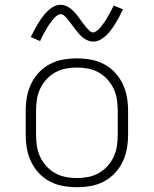

<svg xmlns="http://www.w3.org/2000/svg" viewBox="-20 -771 640 799"><path d="M300 8Q271 8 242.5 3Q214 -2 188 -15.5Q162 -29 142 -50.5Q122 -72 109.5 -98Q97 -124 92 -152.5Q87 -181 87 -210V-310Q87 -339 92 -367.5Q97 -396 109.5 -422Q122 -448 142 -469.5Q162 -491 188 -504.5Q214 -518 242.5 -523Q271 -528 300 -528Q329 -528 357.5 -523Q386 -518 412 -504.5Q438 -491 458 -469.5Q478 -448 490.5 -422Q503 -396 508 -367.5Q513 -339 513 -310V-210Q513 -181 508 -152.5Q503 -124 490.5 -98Q478 -72 458 -50.5Q438 -29 412 -15.5Q386 -2 357.5 3Q329 8 300 8ZM300 -30Q323 -30 346.5 -34.5Q370 -39 390.5 -50.5Q411 -62 427 -79.5Q443 -97 453 -118.5Q463 -140 466.5 -163.5Q470 -187 470 -210V-310Q470 -333 466.5 -356.5Q463 -380 453 -401.5Q443 -423 427 -440.5Q411 -458 390.5 -469.5Q370 -481 346.5 -485.5Q323 -490 300 -490Q277 -490 253.5 -485.5Q230 -481 209.5 -469.5Q189 -458 173 -440.5Q157 -423 147 -401.5Q137 -380 133.5 -356.5Q130 -333 130 -310V-210Q130 -187 133.5 -163.5Q137 -140 147 -118.5Q157 -97 173 -79.5Q189 -62 209.5 -50.5Q230 -39 253.5 -34.5Q277 -30 300 -30ZM368 -598Q358 -598 349.5 -601Q341 -604 333 -609Q325 -614 318.5 -620Q312 -626 306 -633Q300 -640 294.5 -647.5Q289 -655 283.5 -662Q278 -669 272 -677.5Q266 -686 260.5 -692.5Q255 -699 247.5 -705.5Q240 -712 232 -712Q228 -712 224 -710Q220 -708 217 -706Q214 -704 210.5 -700.5Q207 -697 203 -693Q199 -689 198 -687Q197 -685 195 -682.5Q193 -680 190.5 -677Q188 -674 186 -671Q184 -668 181.5 -664.5Q179 -661 177 -657Q175 -653 172.5 -649Q170 -645 167.5 -640.5Q165 -636 162.5 -631.5Q160 -627 157.5 -622Q155 -617 152 -611.5Q149 -606 147 -600L108 -617Q113 -626 117.5 -635Q122 -644 126 -651.5Q130 -659 134.5 -666.5Q139 -674 143 -680.5Q147 -687 151 -692.5Q155 -698 159 -703.5Q163 -709 167 -713.5Q171 -718 177 -724Q183 -730 189 -734.5Q195 -739 202 -743Q209 -747 216.5 -749Q224 -751 232 -751Q242 -751 250.5 -748Q259 -745 267 -740Q275 -735 281.5 -729Q288 -723 294 -716Q300 -709 305.5 -701.5Q311 -694 316.5 -686.5Q322 -679 328 -671Q334 -663 339.5 -656.5Q345 -650 352.5 -643Q360 -636 368 -636Q372 -636 376 -638.5Q380 -641 383 -643Q386 -645 389.5 -648Q393 -651 397 -655.5Q401 -660 402 -662Q403 -664 405 -666.5Q407 -669 409.5 -672Q412 -675 414 -678Q416 -681 418.5 -684.5Q421 -688 423 -692Q425 -696 427.5 -700Q430 -704 432.5 -708.5Q435 -713 437.5 -717.5Q440 -722 442.5 -727Q445 -732 448 -737.5Q451 -743 453 -748L492 -732Q487 -722 482.5 -713.5Q478 -705 474 -697Q470 -689 465.5 -682Q461 -675 457 -668.5Q453 -662 449 -656Q445 -650 441 -645Q437 -640 433 -635Q429 -630 423 -624.5Q417 -619 411 -614.5Q405 -610 398 -606Q391 -602 383.5 -600Q376 -598 368 -598Z"/></svg>

Font: Iosevka SS04 XLt Ex
Style: Regular
Weight: 200
Width: 7
Monospace: yes
Designer: Belleve Invis
Foundry: Belleve Invis
Version: Version 19.0.0; ttfautohint (v1.8.4)